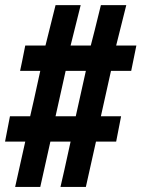

<svg xmlns="http://www.w3.org/2000/svg" viewBox="-20 -741 660 761"><path d="M480.5 -720.7Q470.7 -680.7 440.4 -560.5Q460 -560.5 520.5 -560.5Q515.6 -535.2 500 -460Q480.5 -460 419.9 -460Q410.2 -415 379.9 -280.3Q400.4 -280.3 460 -280.3Q455.1 -254.9 440.4 -179.7Q419.9 -179.7 360.4 -179.7Q350.6 -134.8 320.3 0Q294.9 0 219.7 0Q230.5 -44.9 259.8 -179.7Q240.2 -179.7 179.7 -179.7Q169.9 -134.8 139.6 0Q115.2 0 40 0Q49.8 -44.9 80.1 -179.7Q59.6 -179.7 0 -179.7Q4.9 -205.1 19.5 -280.3Q40 -280.3 99.6 -280.3Q110.4 -325.2 139.6 -460Q120.1 -460 59.6 -460Q65.4 -485.4 80.1 -560.5Q99.6 -560.5 160.2 -560.5Q169.9 -600.6 200.2 -720.7Q225.6 -720.7 299.8 -720.7Q290 -680.7 259.8 -560.5Q280.3 -560.5 339.8 -560.5Q350.6 -600.6 379.9 -720.7Q405.3 -720.7 480.5 -720.7ZM320.3 -460Q299.8 -460 240.2 -460Q230.5 -415 200.2 -280.3Q219.7 -280.3 280.3 -280.3Q290 -325.2 320.3 -460Z"/></svg>

Font: Encounter VC
Style: Regular
Weight: 400
Designer: Silver Alicorn
Version: Version 1.0